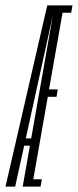

<svg xmlns="http://www.w3.org/2000/svg" viewBox="-60 -695 290 715"><path d="M-39.5 0H-3.5L140.5 -654.5L145 -675H116ZM13 -152.5H65L69.5 -179.5H20.5ZM24.5 0H91L96 -27.5H64L118 -334.5H150.5L155 -362H122.5L173 -647.5H205L210 -675H143.5Z"/></svg>

Font: Anybody UltraCondensed ExtraLight
Style: Italic
Weight: 250
Width: 1
Italic angle: -10°
Version: Version 1.113;gftools[0.9.25]